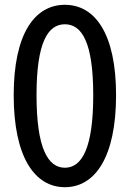

<svg xmlns="http://www.w3.org/2000/svg" viewBox="-20 -767 540 799"><path d="M250 12C376 12 463 -114 463 -371C463 -626 376 -747 250 -747C124 -747 37 -626 37 -371C37 -114 124 12 250 12ZM250 -69C179 -69 132 -151 132 -371C132 -590 179 -666 250 -666C321 -666 368 -590 368 -371C368 -151 321 -69 250 -69Z"/></svg>

Font: Noto Sans Mono CJK HK
Style: Regular
Weight: 400
Designer: Ryoko NISHIZUKA 西塚涼子 (kana, bopomofo & ideographs); Paul D. Hunt (Latin, Greek & Cyrillic); Sandoll Communications 산돌커뮤니
Foundry: Adobe
Version: Version 2.004;hotconv 1.0.118;makeotfexe 2.5.65603